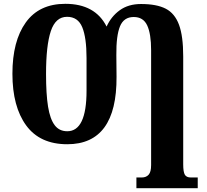

<svg xmlns="http://www.w3.org/2000/svg" viewBox="-20 -745 1086 1005"><path d="M694 184H722Q745 184 758 169.5Q771 155 771 119V-482Q771 -568 750.5 -612Q730 -656 680 -656Q628 -656 608 -607Q588 -558 589 -457L590 -343Q592 10 332 10Q189 10 117 -88.5Q45 -187 45 -359Q45 -530 115 -627.5Q185 -725 322 -725Q478 -725 538 -606Q562 -659 607 -691.5Q652 -724 718 -724Q800 -724 847.5 -699.5Q895 -675 917 -615.5Q939 -556 939 -450V115Q939 155 947.5 169.5Q956 184 979 184H1015V240H694ZM433 -270V-441Q433 -548 410.5 -602.5Q388 -657 331 -657Q271 -657 246 -582Q221 -507 221 -358Q221 -252 231.5 -187Q242 -122 266 -90Q290 -58 332 -58Q433 -58 433 -270Z"/></svg>

Font: Noto Serif CondBlack
Style: Regular
Weight: 900
Width: 3
Designer: Monotype Design Team
Foundry: Monotype Imaging Inc.
Version: Version 1.001